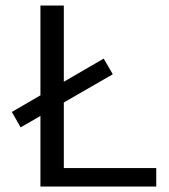

<svg xmlns="http://www.w3.org/2000/svg" viewBox="-20 -678 614 698"><path d="M127 0V-658H212V0ZM155 0V-67H548V0ZM55 -215 23 -271 357 -465 390 -408Z"/></svg>

Font: Ysabeau Office Medium
Style: Regular
Weight: 500
Designer: Christian Thalmann (Catharsis Fonts)
Version: Version 2.001;gftools[0.9.30]; featfreeze: tnum,lnum,ss02